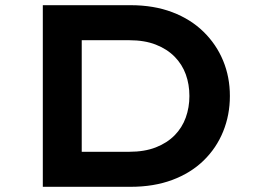

<svg xmlns="http://www.w3.org/2000/svg" viewBox="-20 -720 1002 740"><path d="M145 0V-700H483Q573 -700 644 -673Q715 -646 764.5 -597.5Q814 -549 840 -486Q866 -423 866 -350Q866 -277 840 -213Q814 -149 764.5 -101Q715 -53 644 -26.5Q573 0 483 0ZM295 -109 279 -135H478Q537 -135 580.5 -152Q624 -169 653 -198.5Q682 -228 696 -267Q710 -306 710 -350Q710 -395 696 -433.5Q682 -472 653 -501.5Q624 -531 580.5 -548Q537 -565 478 -565H276L295 -589Z"/></svg>

Font: Lexend Mega SemiBold
Style: Regular
Weight: 600
Designer: Bonnie Shaver-Troup, Thomas Jockin
Foundry: Lexend
Version: Version 1.007